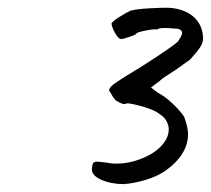

<svg xmlns="http://www.w3.org/2000/svg" viewBox="-20 -777 535 487"><path d="M213 -349Q214 -360 216.5 -363.5Q219 -367 227 -367L247 -365Q261 -362 275 -362Q308 -362 341 -375.5Q374 -389 391 -409Q408 -428 408 -449Q408 -459 402.5 -469.5Q397 -480 387 -486Q376 -496 349 -504.5Q322 -513 304 -515Q296 -513 295 -513Q289 -513 274 -522Q267 -529 261 -541L257 -547Q256 -554 268.5 -563.5Q281 -573 327 -601L332 -603H331L337 -607Q413 -655 433 -673H432Q442 -687 442 -694Q442 -701 431 -704Q409 -706 398 -706Q382 -706 378 -702Q372 -704 349.5 -699.5Q327 -695 326 -692Q325 -689 307 -683Q289 -677 286 -678Q280 -679 271.5 -694Q263 -709 263 -718Q267 -724 282 -733.5Q297 -743 311 -750Q326 -754 360.5 -756Q395 -758 412 -757H413Q452 -753 473.5 -732Q495 -711 495 -679Q495 -669 488.5 -658.5Q482 -648 465 -629L461 -625L451 -618Q424 -598 409 -589L398 -582L391 -577L383 -570L376 -565L363 -555L380 -542Q398 -533 417.5 -514.5Q437 -496 447 -481Q457 -454 457 -437Q457 -384 397 -342Q377 -329 348.5 -320.5Q320 -312 294 -310Q262 -310 237 -321Q212 -332 213 -349Z"/></svg>

Font: Caveat
Style: Regular
Weight: 400
Designer: Pablo Impallari
Foundry: Pablo Impallari
Version: Version 1.500; ttfautohint (v1.6)